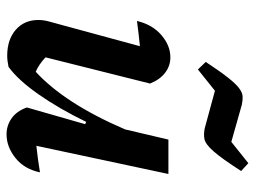

<svg xmlns="http://www.w3.org/2000/svg" viewBox="-116 -655 778 586"><g transform="rotate(90 273.0 -362.0)"><path d="M308 -55 359 -233 352 -236Q311 -152 267.5 -90Q224 -28 184 1Q165 5 150 5Q101 5 71 -21Q41 -47 41 -90Q41 -107 46 -124L121 -400Q80 -396 44 -391Q55 -438 87 -465.5Q119 -493 155 -493Q181 -493 202 -477Q223 -461 235 -431L155 -112Q176 -92 199 -82Q247 -126 291 -194Q335 -262 375 -355L406 -487H511L425 -84Q464 -88 506 -95Q496 -47 462 -20Q428 7 390 7Q363 7 341 -8.5Q319 -24 308 -55ZM192 -577 169 -601Q198 -645 217 -669Q236 -693 249.5 -703Q263 -713 274.5 -713.5Q286 -714 300 -711L413 -679L478 -731L502 -709Q464 -650 442 -625Q420 -600 404.5 -597Q389 -594 371 -598L257 -629Z"/></g></svg>

Font: Piazzolla SemiBold
Style: Italic
Weight: 600
Italic angle: -11.3°
Designer: Juan Pablo del Peral
Foundry: Huerta Tipografica
Version: Version 1.330